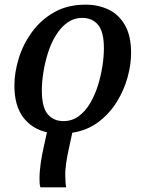

<svg xmlns="http://www.w3.org/2000/svg" viewBox="-20 -566 626 826"><path d="M154 240Q151 232 150.5 222Q150 212 150 202Q150 171 155.5 133.5Q161 96 170 58L182 3Q118 -11 80 -61Q42 -111 42 -198Q42 -254 60.5 -314.5Q79 -375 117 -427.5Q155 -480 212.5 -513Q270 -546 349 -546Q402 -546 446.5 -525Q491 -504 517.5 -458Q544 -412 544 -338Q544 -289 529 -234Q514 -179 483 -128.5Q452 -78 404 -41.5Q356 -5 291 5L277 70Q269 105 264.5 136.5Q260 168 261 194Q261 223 265 240ZM253 -45Q290 -45 318.5 -66Q347 -87 367.5 -121.5Q388 -156 401 -197.5Q414 -239 420.5 -281Q427 -323 427 -358Q427 -429 402 -459Q377 -489 335 -489Q298 -489 269.5 -468.5Q241 -448 220 -413.5Q199 -379 186 -337.5Q173 -296 166.5 -254Q160 -212 160 -177Q160 -105 185 -75Q210 -45 253 -45Z"/></svg>

Font: Noto Serif Medium
Style: Italic
Weight: 500
Italic angle: -12°
Designer: Monotype Design Team
Foundry: Monotype Imaging Inc.
Version: Version 2.014; ttfautohint (v1.8.4.7-5d5b)